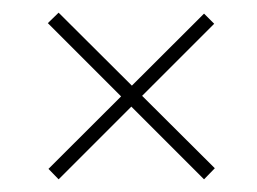

<svg xmlns="http://www.w3.org/2000/svg" viewBox="-20 -433 406 303"><path d="M302 -150 55.5 -396.5 72.5 -413 319 -167.5ZM72.5 -150 56.5 -166.5 302 -411.5 318 -395.5Z"/></svg>

Font: Imbue 48pt
Style: Regular
Weight: 400
Designer: Tyler Finck
Foundry: Etcetera Type Company
Version: Version 1.102